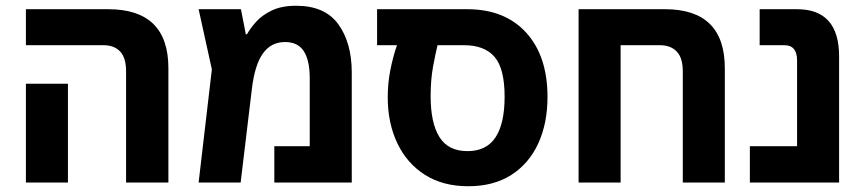

<svg xmlns="http://www.w3.org/2000/svg" viewBox="-20 -634 3000 667"><path d="M418 0V-386Q418 -433 397.5 -455Q377 -477 339 -477H70V-602H356Q565 -602 565 -397V0ZM70 0V-343H216V0Z M1009 -614Q1109 -614 1155.5 -549.5Q1202 -485 1202 -382V0H933V-126H1056V-362Q1056 -424 1035.5 -456Q1015 -488 970 -488Q922 -488 893.5 -448.5Q865 -409 855 -325L816 0H670L716 -393L670 -602H817L834 -515H838Q849 -535 869.5 -558Q890 -581 924 -597.5Q958 -614 1009 -614Z M1607 13Q1519 13 1456.5 -26.5Q1394 -66 1360.5 -136Q1327 -206 1327 -296Q1327 -345 1336 -390.5Q1345 -436 1359 -477H1290V-602H1603Q1734 -602 1808 -520.5Q1882 -439 1882 -297Q1882 -206 1850 -136Q1818 -66 1756.5 -26.5Q1695 13 1607 13ZM1604 -109Q1670 -109 1701.5 -157Q1733 -205 1733 -298Q1733 -396 1698 -436.5Q1663 -477 1592 -477H1500Q1493 -449 1484.5 -403Q1476 -357 1476 -300Q1476 -207 1506.5 -158Q1537 -109 1604 -109Z M2290 -602Q2498 -602 2498 -397V0H2352V-386Q2352 -433 2331 -455Q2310 -477 2272 -477H2136V0H1990V-602Z M2585 0V-126H2749V-424Q2749 -477 2705 -477H2619V-602H2749Q2895 -602 2895 -438V0Z"/></svg>

Font: Noto Sans Hebrew SemiCondensed
Style: Bold
Weight: 700
Width: 4
Designer: Monotype Design Team
Foundry: Monotype Imaging Inc.
Version: Version 2.004; ttfautohint (v1.8.4.7-5d5b)